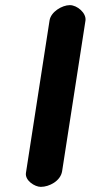

<svg xmlns="http://www.w3.org/2000/svg" viewBox="-20 -727 353 748"><path d="M252 -707C222 -707 178 -681 173 -647L81 -53C77 -24 115 1 139 1C172 1 216 -22 222 -60L313 -647C317 -676 281 -707 252 -707Z"/></svg>

Font: Asimov Print
Style: Regular
Weight: 500
Designer: Google
Version: Version 2.000980: 2014